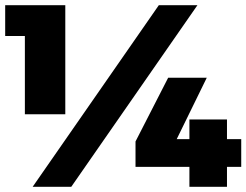

<svg xmlns="http://www.w3.org/2000/svg" viewBox="-21 -721 951 741"><path d="M-1 -701H231V-280H75V-582H-1ZM592 -701H741L254 0H105ZM628 -421H777L661 -184H710V-260H855V-184H910V-77H855V0H710V-77H502V-175Z"/></svg>

Font: Gontserrat Black
Style: Regular
Weight: 900
Designer: Julieta Ulanovsky
Foundry: Julieta Ulanovsky
Version: Version 6.001